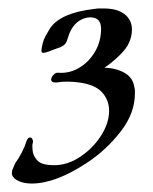

<svg xmlns="http://www.w3.org/2000/svg" viewBox="-20 -720 362 454"><path d="M55 -286Q34 -286 20 -294Q8 -301 8 -311Q8 -316 10.5 -321.5Q13 -327 16 -334Q24 -345 31.5 -359.5Q39 -374 43 -387Q46 -395 51 -395Q55 -395 57 -390Q59 -385 57 -380Q56 -377 57 -365Q58 -353 66.5 -342.5Q75 -332 95 -330Q132 -326 164.5 -346Q197 -366 217.5 -397Q238 -428 238 -458Q238 -483 221.5 -501.5Q205 -520 167 -525Q160 -526 152.5 -526.5Q145 -527 138 -527Q132 -527 126 -526.5Q120 -526 115 -525H111Q101 -525 101 -532Q101 -537 106.5 -543Q112 -549 118 -548Q144 -546 167 -559.5Q190 -573 204.5 -597.5Q219 -622 219 -652Q219 -679 193 -679Q183 -679 172 -673.5Q161 -668 153 -657Q146 -648 141 -632Q140 -628 138 -623Q136 -618 133 -615Q129 -611 123 -608.5Q117 -606 105 -602Q103 -601 100 -600Q97 -599 95 -598Q86 -595 82 -595Q78 -595 78 -600Q78 -602 78.5 -605.5Q79 -609 80 -613Q82 -625 89.5 -638Q97 -651 99 -654Q124 -690 204 -699Q209 -700 214.5 -700Q220 -700 225 -700Q257 -700 274.5 -686.5Q292 -673 292 -650Q292 -634 285 -619Q280 -606 262 -588.5Q244 -571 227 -560Q255 -559 275 -547.5Q295 -536 298 -512Q299 -509 299 -505.5Q299 -502 299 -499Q299 -452 265 -408.5Q231 -365 187 -336Q112 -286 55 -286Z"/></svg>

Font: Kings
Style: Regular
Weight: 400
Designer: Robert E. Leuschke
Foundry: Robert E. Leuschke
Version: Version 1.010; ttfautohint (v1.8.3)